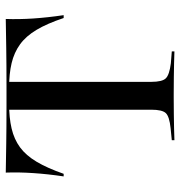

<svg xmlns="http://www.w3.org/2000/svg" viewBox="-0 -610 611 650"><g transform="rotate(-90 305.0 -285.5)"><path d="M298.4 -2.4Q269.4 -2.4 243.1 -2Q216.9 -1.6 194.8 -1.2Q172.6 -0.8 154.8 0V-8.9L195.2 -12.9Q234.7 -16.9 246.4 -29Q258.1 -41.1 258.1 -78.2V-201.6H352.4V-78.2Q352.4 -41.1 364.5 -29Q376.6 -16.9 415.3 -12.1L455.6 -8.9V0Q437.9 -0.8 415.7 -1.2Q393.5 -1.6 367.7 -2Q341.9 -2.4 312.1 -2.4H305.6ZM278.2 -559.7Q230.6 -559.7 194.4 -551.2Q158.1 -542.7 130.6 -522.6Q103.2 -502.4 81.9 -466.5Q60.5 -430.6 41.1 -375H32.3Q40.3 -429 43.5 -477.8Q46.8 -526.6 45.2 -571Q87.9 -570.2 142.7 -569.4Q197.6 -568.5 274.2 -568.5H335.5Q412.9 -568.5 467.7 -569.4Q522.6 -570.2 565.3 -571Q563.7 -526.6 566.9 -477.8Q570.2 -429 578.2 -375H568.5Q550 -430.6 528.6 -466.5Q507.3 -502.4 479.4 -522.6Q451.6 -542.7 415.7 -551.2Q379.8 -559.7 332.3 -559.7ZM258.1 -201.6V-562.9H352.4V-201.6Z"/></g></svg>

Font: Playfair 144pt SemiExpanded Medium
Style: Regular
Weight: 500
Width: 6
Designer: Claus Eggers Sørensen
Foundry: Claus Eggers Sørensen
Version: Version 2.203